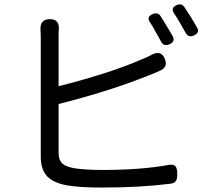

<svg xmlns="http://www.w3.org/2000/svg" viewBox="-20 -827 939 862"><path d="M437 15Q337 15 280 5Q221 -6 193 -34Q163 -65 163 -123V-392V-662Q163 -680 162 -689Q157 -741 204 -741Q248 -741 244 -694Q243 -683 243 -662V-440Q470 -497 615 -560Q637 -568 661 -581Q703 -604 720 -563Q736 -525 697 -509Q666 -495 644 -487Q472 -418 243 -360V-144Q243 -108 260 -93Q274 -79 312 -72Q360 -64 441 -64Q611 -64 734 -86Q758 -91 767 -81.5Q776 -72 776 -45Q776 -24 770 -15Q763 -4 744 -2Q610 15 437 15ZM703 -640Q693 -660 678 -685Q672 -697 658 -720Q655 -725 653 -727Q636 -752 666 -764Q688 -773 700 -756Q739 -694 755 -665Q768 -640 741.5 -628.5Q715 -617 703 -640ZM813 -681Q811 -684 808 -689Q794 -714 787 -726Q777 -744 762 -766Q744 -791 773 -804Q795 -814 808 -795Q841 -746 865 -703Q878 -680 851 -668Q825 -656 813 -681Z"/></svg>

Font: GenSenRounded TW R
Style: Regular
Weight: 400
Version: Version 1.501;PS 1;hotconv 16.6.51;makeotf.lib2.5.65220